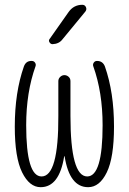

<svg xmlns="http://www.w3.org/2000/svg" viewBox="-20 -775 540 805"><path d="M150.4 9.8Q103.5 9.8 72.8 -52.2Q42 -114.3 42 -244.1Q42 -387.7 80.1 -496.1Q88.9 -520.5 113.3 -519.5Q122.1 -519.5 127 -512.2Q131.8 -504.9 128.9 -497.1Q89.8 -387.7 89.8 -250Q89.8 -35.2 154.3 -35.2Q225.6 -35.2 224.6 -289.1V-434.6Q224.6 -445.3 232.4 -452.6Q240.2 -460 250 -460Q259.8 -460 267.6 -453.1Q275.4 -446.3 275.4 -434.6V-289.1Q275.4 -35.2 345.7 -35.2Q410.2 -35.2 410.2 -250Q410.2 -387.7 371.1 -497.1Q368.2 -504.9 373 -512.2Q377.9 -519.5 386.7 -519.5Q411.1 -519.5 419.9 -496.1Q458 -387.7 458 -244.1Q458 -114.3 427.7 -52.2Q397.5 9.8 349.6 9.8Q271.5 9.8 251 -119.1Q251 -120.1 250 -120.1Q249 -120.1 249 -119.1Q228.5 9.8 150.4 9.8ZM267.6 -724.6Q289.1 -754.9 325.2 -754.9Q335.9 -754.9 340.3 -745.1Q344.7 -735.4 337.9 -726.6L242.2 -610.4Q227.5 -590.8 200.2 -589.8Q192.4 -589.8 187.5 -597.7Q182.6 -605.5 188.5 -612.3Z"/></svg>

Font: Rounded-X Mgen+ 2m light
Style: Regular
Weight: 200
Designer: [Source Han Sans]
Ryoko NISHIZUKA  (kana & ideographs); Paul D. Hunt (Latin, Greek & Cyrillic); Wenlong ZHANG  (bopomofo
Version: Version 1.059.20150602